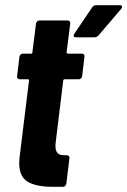

<svg xmlns="http://www.w3.org/2000/svg" viewBox="-20 -721 491 741"><path d="M284 -415H229Q227 -415 225.5 -413.5Q224 -412 224 -410L195 -172Q194 -167 194 -158Q194 -137 203.5 -129Q213 -121 231 -122H238Q243 -122 246 -118.5Q249 -115 248 -110L236 -12Q235 -7 231.5 -3.5Q228 0 223 0H184Q120 0 87 -19.5Q54 -39 54 -93Q54 -100 56 -118L92 -410Q92 -415 88 -415H56Q51 -415 48 -418.5Q45 -422 46 -427L55 -502Q56 -507 59.5 -510.5Q63 -514 68 -514H100Q105 -514 105 -519L119 -630Q120 -635 123.5 -638.5Q127 -642 132 -642H241Q246 -642 249 -638.5Q252 -635 251 -630L237 -519Q237 -514 242 -514H296Q301 -514 304 -510.5Q307 -507 306 -502L297 -427Q296 -422 292.5 -418.5Q289 -415 284 -415ZM264 -583Q264 -587 267 -591L336 -693Q341 -701 352 -701H442Q451 -701 451 -695Q451 -690 447 -686L360 -584Q353 -577 345 -577H274Q264 -577 264 -583Z"/></svg>

Font: Barlow Condensed
Style: Bold Italic
Weight: 700
Width: 3
Italic angle: -7°
Designer: Jeremy Tribby
Foundry: Tribby Type
Version: Version 1.408